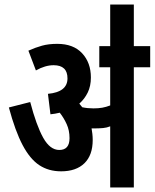

<svg xmlns="http://www.w3.org/2000/svg" viewBox="-20 -825 681 845"><path d="M388 -209Q388 -142 351.5 -106.5Q315 -71 249 -71Q194 -71 153 -98Q112 -125 79.5 -186.5Q47 -248 19 -352L113 -376Q140 -273 170 -219Q200 -165 241 -165Q286 -165 286 -217Q286 -251 273.5 -278.5Q261 -306 243 -329Q223 -324 202 -322L191 -412Q277 -420 277 -480Q277 -538 216 -538Q179 -538 138 -515L105 -602Q136 -616 165 -624Q194 -632 232 -632Q303 -632 341.5 -590.5Q380 -549 380 -484Q380 -446 366 -417.5Q352 -389 329 -369Q335 -362 342 -353Q365 -348 391 -348Q413 -348 430 -351Q447 -354 465 -361V-529H417V-622H641V-529H569V0H465V-269Q450 -263 434 -261.5Q418 -260 402 -260Q393 -260 383 -260Q385 -249 386.5 -236Q388 -223 388 -209ZM465 -616V-805H569V-616Z"/></svg>

Font: Noto Sans ExtraCondensed SemiBold
Style: Regular
Weight: 600
Width: 2
Designer: Monotype Design Team
Foundry: Monotype Imaging Inc.
Version: Version 2.013; ttfautohint (v1.8.4.7-5d5b)